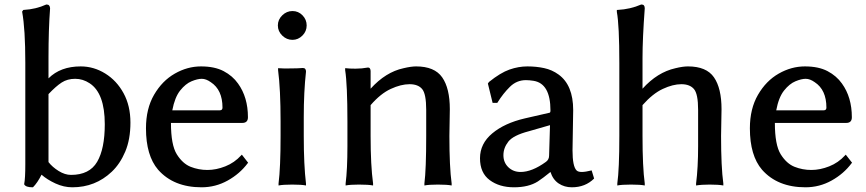

<svg xmlns="http://www.w3.org/2000/svg" viewBox="-20 -794 3758 833"><path d="M76.2 -742.2V-744.1L81.1 -751H83Q135.7 -753.9 180.7 -774.4H182.6Q196.3 -774.4 197.3 -757.8Q190.4 -667 190.4 -542V-454.1Q242.2 -505.9 330.1 -505.9Q386.7 -505.9 436.5 -475.1Q486.3 -444.3 516.1 -389.6Q545.9 -335 545.9 -262.2Q545.9 -189.5 523.4 -136.2Q501 -83 464.8 -48.8Q393.6 18.6 293.9 18.6Q256.8 18.6 220.7 2Q184.6 -14.6 160.2 -36.1Q142.6 -1 123 18.6H121.1Q91.8 18.6 85 5.9V3.9Q89.8 -19.5 89.8 -81.1V-521.5Q89.8 -668 76.2 -742.2ZM190.4 -90.8Q207 -69.3 234.4 -52.2Q261.7 -35.2 288.1 -35.2Q368.2 -35.2 401.4 -91.8Q434.6 -148.4 434.6 -254.9Q434.6 -389.6 369.1 -432.6Q339.8 -452.1 306.2 -452.1Q272.5 -452.1 247.6 -436Q222.7 -419.9 190.4 -385.7Z M613.3 -237.3Q613.3 -322.3 648.4 -382.8Q683.6 -443.4 738.3 -474.6Q793 -505.9 852.1 -505.9Q911.1 -505.9 950.2 -485.4Q989.3 -464.8 1012.7 -431.6Q1055.7 -372.1 1055.7 -285.2Q1055.7 -260.7 1031.2 -260.7H721.7Q721.7 -165 747.1 -124.5Q772.5 -84 807.1 -70.3Q841.8 -56.6 879.9 -56.6Q918 -56.6 957.5 -72.3Q997.1 -87.9 1026.4 -120.1L1029.3 -123L1056.6 -87.9L1054.7 -85.9Q1020.5 -40 967.8 -10.7Q915 18.6 854.5 18.6Q733.4 18.6 666 -57.6Q613.3 -119.1 613.3 -237.3ZM727.5 -315.4H933.6Q945.3 -315.4 945.3 -327.1Q945.3 -404.3 894.5 -437.5Q874 -452.1 855.5 -452.1Q836.9 -452.1 811 -441.4Q785.2 -430.7 761.7 -401.4Q738.3 -372.1 727.5 -315.4Z M1185.5 -683.6Q1185.5 -709 1204.6 -727.5Q1223.6 -746.1 1249 -746.1Q1274.4 -746.1 1292.5 -727.5Q1310.5 -709 1310.5 -683.6Q1310.5 -658.2 1292 -639.6Q1273.4 -621.1 1249 -621.1Q1223.6 -621.1 1204.6 -639.6Q1185.5 -658.2 1185.5 -683.6ZM1186.5 -489.3V-498H1190.4Q1198.2 -497.1 1210 -497.1H1235.4Q1272.5 -497.1 1293.9 -499Q1307.6 -499 1307.6 -483.4Q1297.9 -395.5 1297.9 -286.1V-204.1Q1297.9 -78.1 1307.6 2.9V10.7Q1288.1 6.8 1248 6.8Q1208 6.8 1188.5 10.7V2Q1197.3 -66.4 1197.3 -204.1V-266.6Q1197.3 -407.2 1186.5 -489.3Z M1477.5 -489.3V-498H1481.4Q1495.1 -496.1 1522.5 -496.1Q1549.8 -496.1 1576.2 -501H1577.1Q1586.9 -501 1587.9 -486.3V-409.2Q1653.3 -481.4 1730.5 -498Q1763.7 -505.9 1785.2 -505.9Q1865.2 -505.9 1898.4 -458.5Q1931.6 -411.1 1931.6 -320.3L1929.7 -204.1Q1929.7 -69.3 1939.5 2V10.7Q1919.9 6.8 1879.9 6.8Q1840.8 6.8 1821.3 10.7V2Q1829.1 -59.6 1829.1 -204.1V-317.4Q1829.1 -386.7 1811.5 -407.7Q1793.9 -428.7 1756.8 -428.7Q1719.7 -428.7 1675.3 -408.2Q1630.9 -387.7 1587.9 -337.9V-204.1Q1587.9 -76.2 1598.6 2V10.7Q1579.1 6.8 1537.1 6.8Q1499 6.8 1479.5 10.7V2Q1487.3 -58.6 1487.3 -160.2V-266.6Q1487.3 -427.7 1477.5 -489.3Z M2256.8 -280.3 2363.3 -304.7Q2368.2 -304.7 2368.2 -314.5Q2368.2 -431.6 2294.9 -443.4Q2276.4 -446.3 2261.7 -446.3Q2221.7 -446.3 2192.4 -417.5Q2163.1 -388.7 2138.7 -349.6L2137.7 -347.7H2117.2L2096.7 -431.6L2101.6 -438.5Q2151.4 -478.5 2190.4 -492.2Q2229.5 -505.9 2268.1 -505.9Q2306.6 -505.9 2340.8 -498.5Q2375 -491.2 2403.3 -470.7Q2466.8 -424.8 2466.8 -316.4L2463.9 -141.6Q2463.9 -72.3 2481.4 -54.7Q2488.3 -47.9 2503.9 -47.9Q2519.5 -47.9 2546.9 -54.7L2557.6 -19.5Q2519.5 18.6 2460.9 18.6Q2428.7 18.6 2403.8 2Q2378.9 -14.6 2368.2 -47.9Q2335.9 -21.5 2313.5 -6.8Q2273.4 18.6 2210 18.6Q2146.5 18.6 2104.5 -12.7Q2062.5 -43.9 2062.5 -107.4Q2062.5 -170.9 2115.7 -215.3Q2168.9 -259.8 2256.8 -280.3ZM2238.3 -47.9Q2288.1 -47.9 2348.6 -91.8Q2362.3 -101.6 2362.3 -119.1L2366.2 -251L2274.4 -224.6Q2207 -207 2185.5 -179.7Q2164.1 -152.3 2164.1 -120.6Q2164.1 -88.9 2185.5 -68.4Q2207 -47.9 2238.3 -47.9Z M2656.2 -742.2V-751H2660.2Q2714.8 -753.9 2761.7 -774.4H2763.7Q2777.3 -774.4 2777.3 -757.8Q2767.6 -626 2767.6 -543V-409.2Q2832 -480.5 2910.2 -498Q2942.4 -505.9 2964.8 -505.9Q3044.9 -505.9 3077.6 -458.5Q3110.4 -411.1 3110.4 -320.3L3108.4 -204.1Q3108.4 -69.3 3118.2 2V10.7Q3098.6 6.8 3058.6 6.8Q3023.4 6.8 3000 10.7V2Q3008.8 -66.4 3008.8 -160.2V-317.4Q3008.8 -386.7 2990.7 -407.7Q2972.7 -428.7 2936 -428.7Q2899.4 -428.7 2855.5 -408.2Q2811.5 -387.7 2767.6 -337.9V-204.1Q2767.6 -69.3 2777.3 2V10.7Q2757.8 6.8 2717.8 6.8Q2677.7 6.8 2658.2 10.7V2Q2667 -59.6 2667 -204.1V-519.5Q2667 -685.5 2656.2 -742.2Z M3233.4 -237.3Q3233.4 -322.3 3268.6 -382.8Q3303.7 -443.4 3358.4 -474.6Q3413.1 -505.9 3472.2 -505.9Q3531.2 -505.9 3570.3 -485.4Q3609.4 -464.8 3632.8 -431.6Q3675.8 -372.1 3675.8 -285.2Q3675.8 -260.7 3651.4 -260.7H3341.8Q3341.8 -165 3367.2 -124.5Q3392.6 -84 3427.2 -70.3Q3461.9 -56.6 3500 -56.6Q3538.1 -56.6 3577.6 -72.3Q3617.2 -87.9 3646.5 -120.1L3649.4 -123L3676.8 -87.9L3674.8 -85.9Q3640.6 -40 3587.9 -10.7Q3535.2 18.6 3474.6 18.6Q3353.5 18.6 3286.1 -57.6Q3233.4 -119.1 3233.4 -237.3ZM3347.7 -315.4H3553.7Q3565.4 -315.4 3565.4 -327.1Q3565.4 -404.3 3514.6 -437.5Q3494.1 -452.1 3475.6 -452.1Q3457 -452.1 3431.2 -441.4Q3405.3 -430.7 3381.8 -401.4Q3358.4 -372.1 3347.7 -315.4Z"/></svg>

Font: GenEi LateGo v2
Style: Medium
Weight: 500
Designer: o_tamon (Modified)
Foundry: o_tamon / Adobe Systems Incorporated / FONT 910 / Philipp H. Poll
Version: Version 2.1;Original Version 1.004